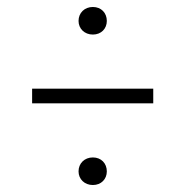

<svg xmlns="http://www.w3.org/2000/svg" viewBox="-20 -606 531 550"><path d="M246 -586C222 -586 205 -569 205 -546C205 -524 222 -507 246 -507C270 -507 286 -524 286 -546C286 -569 270 -586 246 -586ZM72 -310H419V-352H72ZM246 -155C222 -155 205 -138 205 -115C205 -93 222 -76 246 -76C270 -76 286 -93 286 -115C286 -138 270 -155 246 -155Z"/></svg>

Font: Fira Sans ExtraLight
Style: Regular
Weight: 200
Designer: bBox Type GmbH & Carrois Corporate GbR & Edenspiekermann AG
Foundry: bBox Type GmbH & Carrois Corporate GbR & Edenspiekermann AG
Version: Version 4.300;PS 004.300;hotconv 1.0.88;makeotf.lib2.5.64775